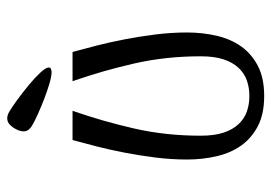

<svg xmlns="http://www.w3.org/2000/svg" viewBox="-130 -607 752 532"><g transform="rotate(-90 246.0 -341.0)"><path d="M70 0ZM246 15Q196 15 162.5 -2.5Q129 -20 108.5 -49Q88 -78 79 -117Q70 -156 70 -199Q70 -242 75.5 -286Q81 -330 89 -371.5Q97 -413 106.5 -450Q116 -487 124 -516H205Q176 -433 156 -345.5Q136 -258 136 -161Q136 -123 144.5 -97.5Q153 -72 168 -56Q183 -40 203 -33Q223 -26 246 -26Q269 -26 289 -33Q309 -40 324 -56Q339 -72 347.5 -97.5Q356 -123 356 -161Q356 -258 336 -345.5Q316 -433 287 -516H368Q376 -487 385.5 -450Q395 -413 403 -371.5Q411 -330 416.5 -286Q422 -242 422 -199Q422 -156 413 -117Q404 -78 383.5 -49Q363 -20 329.5 -2.5Q296 15 246 15ZM312 -574Q301 -574 280.5 -580Q260 -586 238 -594.5Q216 -603 196 -612Q176 -621 166 -627Q148 -637 148 -651Q148 -665 159 -681Q170 -697 184 -697Q193 -697 203 -691Q215 -684 235.5 -669Q256 -654 276 -637.5Q296 -621 310.5 -605.5Q325 -590 325 -582Q325 -577 320 -575.5Q315 -574 312 -574Z"/></g></svg>

Font: Combo
Style: Regular
Weight: 400
Designer: Eduardo Rodriguez Tunni
Foundry: Eduardo Rodriguez Tunni
Version: Version 1.001